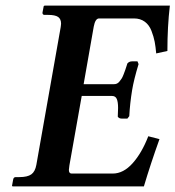

<svg xmlns="http://www.w3.org/2000/svg" viewBox="-20 -666 627 686"><path d="M24.9 0 22.9 -2 26.9 -23.9Q28.3 -33.2 36.1 -33.2H48.8Q78.1 -33.2 91.8 -43Q105.5 -52.7 109.9 -77.1L196.8 -568.8Q196.8 -569.3 197.5 -574.2Q198.2 -579.1 198.2 -581.5Q198.2 -598.1 187.5 -605.5Q176.8 -612.8 151.9 -612.8H138.2Q135.3 -612.8 133.3 -615.2Q131.3 -617.7 131.8 -621.1L136.2 -644L139.2 -646H586.9Q578.1 -571.3 578.1 -483.9L538.1 -475.1Q536.1 -498.5 532.7 -516.6Q529.3 -534.7 521.2 -555.7Q513.2 -576.7 497.3 -588.4Q481.4 -600.1 459 -600.1H334Q320.3 -600.1 314.9 -570.8L278.8 -365.2H387.2Q393.1 -365.2 397.9 -367.4Q402.8 -369.6 407.2 -375.2Q411.6 -380.9 414.6 -385.3Q417.5 -389.6 421.6 -400.1Q425.8 -410.6 427.7 -416.5L434.1 -436Q434.1 -439.5 439.2 -443.1Q444.3 -446.8 451.2 -446.8H471.2L475.1 -437Q458 -380.4 452.1 -344.2Q444.3 -296.9 441.9 -251L435.1 -242.2H415Q408.2 -242.2 404.1 -245.4Q399.9 -248.5 400.9 -252Q401.9 -272.5 401.9 -280.3Q401.9 -301.8 397.2 -312.5Q392.6 -323.2 379.9 -323.2H272L228 -75.2Q226.1 -61.5 226.1 -59.1Q226.1 -45.9 235.8 -45.9H382.8Q420.9 -45.9 453.9 -82.8Q486.8 -119.6 509.8 -179.2L549.8 -168.9Q517.6 -79.1 494.1 0Z"/></svg>

Font: Linux Libertine G
Style: Semibold Italic
Weight: 600
Italic angle: -11.5°
Designer: Philipp H. Poll
Foundry: Philipp H. Poll
Version: Version 5.1.1